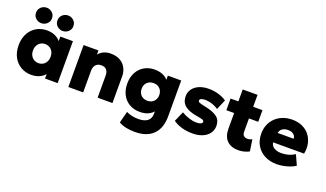

<svg xmlns="http://www.w3.org/2000/svg" viewBox="-89 -1383 3757 2215"><g transform="rotate(20 1790.0 -275.0)"><path d="M277.5 15Q205.5 15 148.5 -18.5Q91.5 -52 58.5 -113.2Q25.5 -174.5 25.5 -257.5Q25.5 -320 44.5 -370.2Q63.5 -420.5 97.5 -456.2Q131.5 -492 177.8 -511Q224 -530 277.5 -530Q347.5 -530 398 -499.2Q448.5 -468.5 468.5 -416.5L443.5 -377.5V-515H598.5V0H443.5V-137.5L468.5 -98.5Q448.5 -46.5 398 -15.8Q347.5 15 277.5 15ZM310 -140.5Q340.5 -140.5 365 -154.8Q389.5 -169 403.8 -195.2Q418 -221.5 418 -257.5Q418 -293.5 403.8 -319.8Q389.5 -346 365 -360.2Q340.5 -374.5 310 -374.5Q280 -374.5 255.5 -360.2Q231 -346 216.5 -319.8Q202 -293.5 202 -257.5Q202 -221.5 216.5 -195.2Q231 -169 255.5 -154.8Q280 -140.5 310 -140.5ZM184 -584.5Q146 -584.5 116 -610.2Q86 -636 86 -679.5Q86 -709 100 -730.5Q114 -752 136.2 -763.5Q158.5 -775 184 -775Q221.5 -775 251.5 -749.2Q281.5 -723.5 281.5 -679.5Q281.5 -650.5 267.5 -629.2Q253.5 -608 231.2 -596.2Q209 -584.5 184 -584.5ZM446.5 -584.5Q408.5 -584.5 378.5 -610.2Q348.5 -636 348.5 -679.5Q348.5 -709 362.5 -730.5Q376.5 -752 398.8 -763.5Q421 -775 446.5 -775Q484 -775 514 -749.2Q544 -723.5 544 -679.5Q544 -650.5 530 -629.2Q516 -608 493.8 -596.2Q471.5 -584.5 446.5 -584.5Z M729.5 0V-515H911.5V-464Q939 -498.5 977 -514.2Q1015 -530 1058 -530Q1131.5 -530 1178.5 -501.5Q1225.5 -473 1248.2 -427.2Q1271 -381.5 1271 -330V0H1089V-273Q1089 -316.5 1067.2 -341.2Q1045.5 -366 1001.5 -366Q973.5 -366 953.2 -353.8Q933 -341.5 922.2 -320Q911.5 -298.5 911.5 -270V0Z M1625.5 225Q1568.5 225 1518.5 214.8Q1468.5 204.5 1427.5 180.5L1464.5 38.5Q1498.5 55.5 1535 63.2Q1571.5 71 1611.5 71Q1686.5 71 1725 41Q1763.5 11 1763.5 -46V-159.5L1786.5 -120.5Q1769.5 -69.5 1720.5 -40.5Q1671.5 -11.5 1600.5 -11.5Q1526.5 -11.5 1471.2 -44.2Q1416 -77 1385.2 -135.2Q1354.5 -193.5 1354.5 -270.5Q1354.5 -328.5 1372 -376Q1389.5 -423.5 1422.2 -458Q1455 -492.5 1500 -511.2Q1545 -530 1600.5 -530Q1671.5 -530 1720.5 -501.2Q1769.5 -472.5 1786.5 -421L1763.5 -382V-516H1927.5V-75Q1927.5 69.5 1849.8 147.2Q1772 225 1625.5 225ZM1639 -162.5Q1670.5 -162.5 1695 -176Q1719.5 -189.5 1733.2 -214Q1747 -238.5 1747 -270.5Q1747 -303 1733.2 -327.5Q1719.5 -352 1695 -365.5Q1670.5 -379 1639 -379Q1607.5 -379 1583 -365.5Q1558.5 -352 1544.8 -327.5Q1531 -303 1531 -270.5Q1531 -238.5 1544.8 -214Q1558.5 -189.5 1583 -176Q1607.5 -162.5 1639 -162.5Z M2257.5 14Q2183.5 14 2123 -3.8Q2062.5 -21.5 2017.5 -54L2072 -177.5Q2116 -151 2164.8 -135.5Q2213.5 -120 2256 -120Q2291.5 -120 2310 -128.8Q2328.5 -137.5 2328.5 -154.5Q2328.5 -169.5 2311.5 -176Q2294.5 -182.5 2243 -191.5Q2136.5 -208 2087 -249.5Q2037.5 -291 2037.5 -364Q2037.5 -415.5 2066.2 -454Q2095 -492.5 2145.2 -513.8Q2195.5 -535 2261 -535Q2325 -535 2382.5 -518Q2440 -501 2480.5 -472L2428 -348.5Q2406.5 -364 2379.2 -375.8Q2352 -387.5 2322.8 -394.2Q2293.5 -401 2267 -401Q2236 -401 2217.2 -392.8Q2198.5 -384.5 2198.5 -369.5Q2198.5 -354.5 2214.2 -347.5Q2230 -340.5 2281.5 -329.5Q2394.5 -307 2441.5 -269Q2488.5 -231 2488.5 -162Q2488.5 -109 2459.2 -69.2Q2430 -29.5 2378 -7.8Q2326 14 2257.5 14Z M2819 15Q2730 15 2679.8 -34.8Q2629.5 -84.5 2629.5 -182.5V-661.5H2811.5V-515H2925.5V-372H2811.5V-212Q2811.5 -175 2829 -160Q2846.5 -145 2872 -145Q2887 -145 2902.2 -148.8Q2917.5 -152.5 2930.5 -160L2952 -18Q2928.5 -4.5 2893.5 5.2Q2858.5 15 2819 15ZM2534 -372V-515H2645V-372Z M3291 15Q3205 15 3140.5 -19.2Q3076 -53.5 3040.2 -114.8Q3004.5 -176 3004.5 -258Q3004.5 -318 3025.5 -367.8Q3046.5 -417.5 3084.5 -453.8Q3122.5 -490 3174.2 -510Q3226 -530 3288 -530Q3357.5 -530 3411.2 -505.8Q3465 -481.5 3500 -437.8Q3535 -394 3548.2 -335.5Q3561.5 -277 3548 -208H3169Q3170.5 -182.5 3186.8 -163.5Q3203 -144.5 3231 -133.8Q3259 -123 3295.5 -123Q3342 -123 3382.5 -134.2Q3423 -145.5 3462 -170L3517 -48.5Q3493.5 -30.5 3455.2 -16.2Q3417 -2 3373.5 6.5Q3330 15 3291 15ZM3180.5 -328H3376Q3375.5 -361 3350.2 -381Q3325 -401 3283 -401Q3240.5 -401 3212.2 -381Q3184 -361 3180.5 -328Z"/></g></svg>

Font: Geologica ExtraBold
Style: Regular
Weight: 800
Designer: Sindre Bremnes, Frode Helland
Foundry: Monokrom Skriftforlag AS
Version: Version 1.010;gftools[0.9.28]